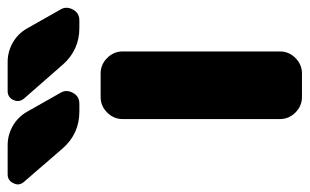

<svg xmlns="http://www.w3.org/2000/svg" viewBox="-250 -656 810 502"><g transform="rotate(-90 155.0 -405.0)"><path d="M152.3 -20.5Q128.9 -20.5 111.8 -37.6Q94.7 -54.7 94.7 -78.1V-489.3Q94.7 -512.7 111.8 -529.8Q128.9 -546.9 152.3 -546.9H213.9Q237.3 -546.9 254.4 -529.8Q271.5 -512.7 271.5 -489.3V-78.1Q271.5 -54.7 254.4 -37.6Q237.3 -20.5 213.9 -20.5ZM244.1 -790Q270.5 -790 293.9 -776.9Q317.4 -763.7 331.1 -740.2L380.9 -652.3Q385.7 -644.5 385.7 -636.2Q385.7 -627.9 380.9 -619.1Q372.1 -602.5 352.5 -602.5H333Q275.4 -602.5 237.3 -645.5L148.4 -747.1Q137.7 -759.8 144.5 -774.9Q151.4 -790 168 -790ZM26.4 -790Q52.7 -790 76.2 -776.9Q99.6 -763.7 113.3 -740.2L163.1 -652.3Q168 -644.5 168 -636.2Q168 -627.9 163.1 -619.1Q154.3 -602.5 134.8 -602.5H114.3Q56.6 -602.5 18.6 -645.5L-69.3 -747.1Q-76.2 -754.9 -76.2 -763.7Q-76.2 -768.6 -73.2 -774.4Q-66.4 -790 -49.8 -790Z"/></g></svg>

Font: Gen Jyuu Gothic Heavy
Style: Bold
Weight: 900
Designer: [Source Han Sans]
Ryoko NISHIZUKA  (kana & ideographs); Paul D. Hunt (Latin, Greek & Cyrillic); Wenlong ZHANG  (bopomofo
Version: Version 1.002.20150607